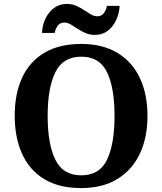

<svg xmlns="http://www.w3.org/2000/svg" viewBox="-20 -949 827 979"><path d="M394.1 10Q280 10 205 -36Q130 -82 92.5 -165Q55 -248 55 -359Q55 -470 92.5 -552Q130 -634 205.6 -679.5Q281.1 -725 394.7 -725Q503 -725 578.5 -679.5Q654 -634 693 -551.5Q732 -469 732 -358Q732 -247 692.7 -164.5Q653.4 -82 578.1 -36Q502.8 10 394.1 10ZM394.1 -55Q488 -55 526 -135.1Q564 -215.2 564 -358Q564 -501 525.9 -580.5Q487.8 -660 394.8 -660Q301 -660 262 -580.5Q223 -501 223 -357.5Q223 -215 262 -135Q301 -55 394.1 -55ZM465 -771Q438 -771 416 -780.5Q394 -790 375.5 -802.5Q357 -815 340.5 -824.5Q324 -834 308 -834Q286 -834 274 -817.5Q262 -801 259 -781H194Q196 -822 212.5 -855.5Q229 -889 256.5 -909Q284 -929 320 -929Q347 -929 368.5 -919.5Q390 -910 408.5 -897.5Q427 -885 443.5 -875.5Q460 -866 476 -866Q498 -866 510 -882.5Q522 -899 525 -919H590Q588 -879 571.5 -845Q555 -811 528 -791Q501 -771 465 -771Z"/></svg>

Font: Noto Serif NP Hmong
Style: Regular
Weight: 400
Designer: Dalton Maag Ltd
Foundry: Dalton Maag Ltd
Version: Version 1.001